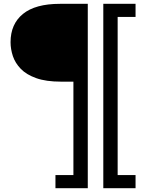

<svg xmlns="http://www.w3.org/2000/svg" viewBox="-20 -772 781 1002"><path d="M269.4 210V141.6H363.1V-752H438.1V210ZM387.2 -345.9H297.9Q220.2 -345.9 169 -364.2Q117.8 -382.4 88.6 -412.6Q59.4 -442.8 47.2 -479.2Q35.1 -515.6 35.1 -551.9Q35.1 -646.5 99.7 -699.2Q164.4 -752 293 -752H387.2ZM687.4 210H519.1V-752H687.4V-683.6H594V141.6H687.4Z"/></svg>

Font: Hepta Slab ExtraLight
Style: Regular
Weight: 200
Designer: Michael LaGattuta
Foundry: Michael LaGattuta
Version: Version 1.100